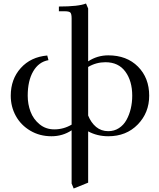

<svg xmlns="http://www.w3.org/2000/svg" viewBox="-20 -766 904 1089"><path d="M41 -223.1Q41 -316.9 97.7 -379.9Q154.3 -442.9 248 -451.2L254.9 -424.8Q199.7 -415 168.5 -361.6Q137.2 -308.1 137.2 -223.1Q137.2 -174.8 153.3 -132.3Q169.4 -89.8 204.6 -61Q239.7 -32.2 288.1 -32.2Q340.8 -32.2 386.2 -59.1V-662.1Q386.2 -687 379.2 -694.6Q372.1 -702.1 347.2 -702.1H314V-729Q425.8 -729 467.8 -746.1L480 -717.8V-418Q531.7 -452.1 594.2 -452.1Q698.7 -452.1 762.5 -388.2Q826.2 -324.2 826.2 -223.1Q826.2 -126.5 761.2 -59.8Q696.3 6.8 594.2 6.8Q531.2 6.8 480 -21V270L397.9 303.2L386.2 274.9V-26.9Q335.4 6.8 272 6.8Q205.1 6.8 151.9 -24.7Q98.6 -56.2 69.8 -108.4Q41 -160.6 41 -223.1ZM480 -110.8Q496.1 -70.3 525.1 -46.1Q554.2 -22 594.2 -22Q627.9 -22 654.5 -39.3Q681.2 -56.6 697.3 -85.7Q713.4 -114.7 721.7 -149.9Q730 -185.1 730 -223.1Q730 -306.6 690.9 -359.9Q651.9 -413.1 578.1 -413.1Q525.4 -413.1 480 -386.2Z"/></svg>

Font: Dihjauti S
Style: Bold
Weight: 700
Designer: T. Christopher White
Version: Version 3.0.0